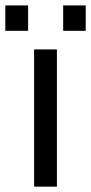

<svg xmlns="http://www.w3.org/2000/svg" viewBox="-53 -696 340 716"><path d="M74.2 -511.7H159.2V0H74.2ZM-33.2 -675.8H51.8V-581.1H-33.2ZM182.6 -675.8H266.6V-581.1H182.6Z"/></svg>

Font: Dinish Expanded
Style: Regular
Weight: 400
Width: 7
Designer: Charles Nix
Foundry: Playbeing
Version: Version 2.005; ttfautohint (v1.8.3)